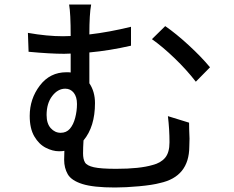

<svg xmlns="http://www.w3.org/2000/svg" viewBox="-20 -803 1040 853"><path d="M850 -440Q809 -493 756 -544Q703 -595 655 -629L714 -687Q762 -654 818.5 -602Q875 -550 913 -504ZM491 30Q395 30 346 14.5Q297 -1 281 -29Q265 -57 265 -93L266 -133Q259 -131 242 -131Q214 -131 183.5 -146.5Q153 -162 132.5 -197Q112 -232 112 -288Q112 -364 157 -423Q202 -482 275 -482Q289 -482 294 -481V-565Q282 -564 265 -564Q203 -564 107 -573L104 -657Q189 -642 260 -642Q280 -642 294 -643Q294 -744 287 -783H385Q377 -741 377 -650Q464 -660 562 -684V-600Q466 -578 377 -570V-433Q402 -396 402 -345Q402 -240 351 -179Q349 -147 349 -121.5Q349 -96 357.5 -81.5Q366 -67 397 -60Q428 -53 496 -53Q601 -53 658 -70Q694 -79 713.5 -102Q733 -125 733 -171Q733 -229 726 -287L820 -258Q820 -232 822 -187L821 -151Q820 -18 691 10Q658 19 598 24.5Q538 30 491 30ZM322 -341Q322 -373 307.5 -391Q293 -409 270 -409Q237 -409 212 -376.5Q187 -344 187 -292Q187 -254 205.5 -233.5Q224 -213 249.5 -213Q275 -213 290.5 -231Q306 -249 314 -279.5Q322 -310 322 -341Z"/></svg>

Font: LXGW 975 Gothic SC
Style: Regular
Weight: 400
Version: Version 2.01;February 25, 2021